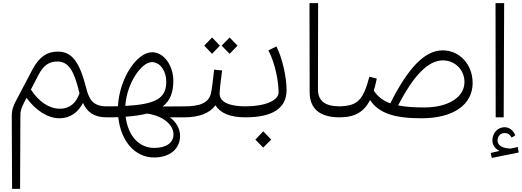

<svg xmlns="http://www.w3.org/2000/svg" viewBox="-20 -748 3327 1224"><path d="M660 0 677 -12V-58L660 -70C571 -70 547 -116 529 -189C486 -358 436 -419 349 -419C280 -419 232 -387 188 -307L88 -117C66 -79 55 -47 55 -9L57 456H108L110 -10C110 -41 115 -57 132 -91L149 -124C207 -45 284 6 359 6C428 6 478 -32 509 -92C535 -35 577 0 660 0ZM177 -177 226 -272C258 -333 295 -356 346 -356C416 -356 452 -298 484 -164L487 -154C466 -94 428 -55 361 -55C293 -55 226 -101 177 -177Z M962 256C1063 256 1128 201 1128 117C1128 72 1101 27 1063 0H1157L1176 -12V-58L1157 -70L1017 -69C1066 -107 1085 -160 1085 -233C1085 -330 1025 -415 950 -415C852 -415 741 -248 732 -71C709 -70 685 -70 658 -70L639 -58V-12L658 0C685 0 710 0 734 -1C750 150 839 256 962 256ZM779 -73C787 -212 879 -352 949 -352C1000 -352 1040 -296 1040 -228C1040 -126 982 -83 779 -73ZM781 -4C834 -8 879 -14 917 -24C1014 -11 1086 44 1086 109C1086 162 1040 195 963 195C866 195 796 118 781 -4Z M1157 0C1250 0 1320 -28 1353 -77C1385 -27 1446 0 1545 0L1564 -12V-58L1545 -70C1445 -70 1380 -96 1380 -151C1380 -178 1391 -260 1396 -299L1345 -304C1338 -240 1332 -186 1325 -154C1311 -91 1252 -70 1157 -70L1138 -58V-12ZM1282 -457 1332 -405 1382 -457 1332 -509ZM1393 -457 1444 -405 1494 -457 1444 -509Z M1543 0C1719 0 1807 -58 1807 -175C1807 -252 1781 -377 1742 -452L1691 -427C1737 -340 1756 -222 1756 -159C1756 -107 1670 -70 1543 -70L1526 -58V-12ZM1608 142 1658 193 1709 142 1658 89Z M2146 0 2165 -12V-58L2146 -70C2049 -70 2007 -107 2007 -179L2008 -728H1953L1954 -162C1954 -53 2020 0 2146 0Z M2667 6C2871 6 2993 -81 2993 -219C2993 -337 2910 -427 2802 -427C2692 -427 2586 -324 2468 -89C2422 -106 2388 -132 2363 -170C2370 -193 2376 -219 2382 -247L2335 -259C2294 -107 2259 -74 2146 -70L2127 -58V-12L2146 0C2245 0 2302 -37 2339 -110C2395 -27 2491 6 2667 6ZM2518 -76C2620 -272 2711 -363 2804 -363C2880 -363 2941 -303 2941 -225C2941 -130 2841 -63 2684 -63C2618 -63 2563 -67 2518 -76Z M3140 0H3191L3194 -728H3139ZM3108 227 3115 259 3287 224 3281 189 3236 199C3183 198 3152 180 3152 147C3152 120 3171 100 3197 100C3215 100 3229 107 3242 129L3265 115C3250 79 3224 63 3196 63C3156 63 3119 97 3119 147C3119 176 3136 201 3165 214Z"/></svg>

Font: Wafeq Light
Style: Regular
Weight: 300
Designer: Rasmus Andersson & Azza Alameddine
Foundry: Google & TypeTogether
Version: Version 3.000;January 28, 2025;FontCreator 15.0.0.3014 64-bi